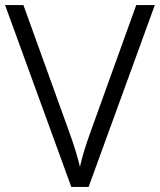

<svg xmlns="http://www.w3.org/2000/svg" viewBox="-20 -734 628 754"><path d="M588 -714H515L337 -220C317 -165 303 -120 294 -79C284 -120 270 -166 251 -218L72 -714H0L260 0H328Z"/></svg>

Font: Noto Sans Syriac Light
Style: Regular
Weight: 300
Designer: Patrick Giasson and the Monotype Design Team
Foundry: Monotype Imaging Inc.
Version: Version 3.000